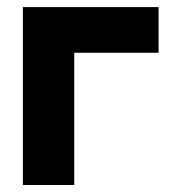

<svg xmlns="http://www.w3.org/2000/svg" viewBox="-20 -528 518 548"><path d="M45.4 0H191.9V-377.4H432.6V-507.8H45.4Z"/></svg>

Font: Giphurs ExtraBold
Style: Regular
Weight: 800
Version: Version 1.000